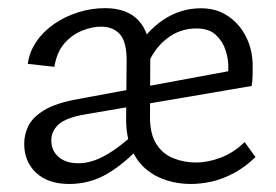

<svg xmlns="http://www.w3.org/2000/svg" viewBox="-20 -442 674 469"><path d="M445.6 7.4Q415.4 7.4 386.8 -1.6Q358.3 -10.5 335.9 -29.6Q313.5 -48.7 300.7 -79.2Q287.8 -109.6 288.1 -152.5L289.3 -293.7Q289.6 -338.9 273.3 -357.9Q256.9 -376.9 226.5 -376.9Q204.7 -376.9 180.3 -367Q156 -357.2 137.4 -336.1Q118.8 -315 112.8 -278.8L47.9 -286Q51.6 -314.7 68.4 -339.7Q85.2 -364.7 111.8 -383.2Q138.5 -401.6 170.7 -411.8Q202.8 -422.1 236.6 -422.1Q291.4 -422.1 319.3 -391Q347.1 -359.9 347.1 -302.5L346.4 -155.6Q346.4 -114.8 361.8 -90.4Q377.1 -66.1 403.1 -55.6Q429.1 -45.1 458.2 -45.1Q487.9 -45.1 519 -56.8Q550.1 -68.5 577.6 -94.9L604.1 -58.3Q578 -33.2 550.9 -18.9Q523.9 -4.6 497.6 1.4Q471.2 7.4 445.6 7.4ZM149.1 7.4Q97.7 7.4 68.4 -19.8Q39.1 -46.9 39.1 -91.1Q39.1 -112.4 49 -133.7Q58.9 -155 87.6 -172.7Q116.4 -190.4 171.1 -200.1L586.3 -277L594.7 -232L188.2 -162.6Q140.1 -154.3 122.7 -137.7Q105.3 -121.2 105.3 -99.3Q105.3 -73.8 123.3 -58.5Q141.2 -43.2 171.7 -43.2Q203.2 -43.2 237.9 -62.7Q272.7 -82.2 312.4 -119.6L328.1 -90.1Q285.7 -43.1 242.7 -17.9Q199.6 7.4 149.1 7.4ZM537.7 -232V-281.1Q537.7 -298.5 530.9 -319.6Q524.2 -340.8 507.4 -356.6Q490.5 -372.5 459.7 -372.5Q419.2 -372.5 387.4 -347.6Q355.6 -322.7 339.2 -280.6L308.8 -314.8Q335.6 -364.3 378.1 -393.1Q420.6 -421.8 471 -421.8Q509.2 -421.8 537.5 -402.4Q565.8 -383 581.5 -351.2Q597.2 -319.5 597.2 -280.9Q597.2 -273.3 597.1 -259.7Q597 -246.2 594.7 -232Z"/></svg>

Font: Ysabeau
Style: Bold
Weight: 700
Designer: Christian Thalmann (Catharsis Fonts)
Version: Version 2.000;gftools[0.9.27.dev2+g8671c4b]